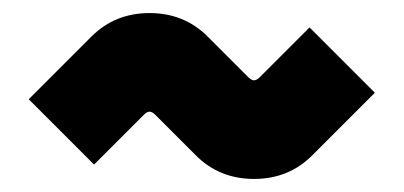

<svg xmlns="http://www.w3.org/2000/svg" viewBox="-20 -482 618 294"><path d="M24 -330 120 -426Q156 -462 209 -462Q262 -462 298 -426L360 -364Q365 -359 369 -359Q373 -359 378 -364L454 -440L554 -340L458 -244Q422 -208 369 -208Q316 -208 280 -244L218 -306Q213 -311 209 -311Q205 -311 200 -306L124 -230Z"/></svg>

Font: Oxanium ExtraBold
Style: Regular
Weight: 800
Designer: Severin Meyer
Version: Version 2.000